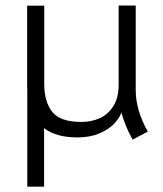

<svg xmlns="http://www.w3.org/2000/svg" viewBox="-20 -496 601 708"><path d="M469.2 19Q441.4 -29.8 427.7 -81.1Q420.4 -60.1 400.1 -39.1Q379.9 -18.1 345.7 -3.7Q311.5 10.7 265.1 10.7Q186.5 10.7 142.6 -23.4V192.4H80.6V-164.1Q80.1 -168.5 80.1 -177.2V-475.1H143.1V-186Q143.1 -122.1 172.1 -84.2Q201.2 -46.4 280.3 -46.4Q317.4 -46.4 348.1 -60.3Q378.9 -74.2 398.2 -105Q417.5 -135.7 417.5 -184.1V-475.6H480.5V-161.1Q481 -89.8 524.9 -10.7Z"/></svg>

Font: Selawik Semilight
Style: Regular
Weight: 300
Designer: Aaron Bell
Foundry: Microsoft Corporation
Version: Version 1.01